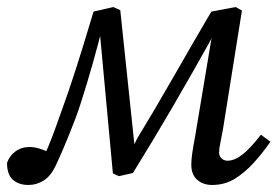

<svg xmlns="http://www.w3.org/2000/svg" viewBox="-24 -513 795 546"><path d="M57 13Q30 13 13 -1.5Q-4 -16 -4 -50Q3 -70 20 -82.5Q37 -95 61 -95Q67 -95 76 -93.5Q85 -92 98.5 -87Q112 -82 134 -71L101 -37L94 -55Q103 -72 111.5 -92Q120 -112 129 -136Q138 -160 148 -189Q158 -218 170 -251Q192 -316 210 -374.5Q228 -433 242 -480L298 -493L318 -484L362 -66H340L366 -119Q419 -206 471.5 -298Q524 -390 577 -480L646 -493L664 -483L610 -145Q606 -122 602.5 -106Q599 -90 599 -79Q599 -69 606 -62.5Q613 -56 623 -56Q643 -56 665.5 -73.5Q688 -91 718 -130L745 -110Q723 -78 697.5 -50Q672 -22 643.5 -4.5Q615 13 579 13Q554 13 537 -1.5Q520 -16 520 -45Q520 -58 522.5 -76Q525 -94 531 -126L586 -455L606 -438H594L573 -395Q520 -300 465.5 -206.5Q411 -113 354 -21L314 -12L297 -20L259 -430L266 -431Q254 -383 239 -330Q224 -277 208 -227Q199 -198 189 -172Q179 -146 169.5 -122.5Q160 -99 151 -78.5Q142 -58 134 -41Q120 -12 100 0.5Q80 13 57 13Z"/></svg>

Font: Source Serif 4 18pt
Style: Italic
Weight: 400
Italic angle: -12°
Designer: Frank Grießhammer
Foundry: Adobe Systems Incorporated
Version: Version 4.004;hotconv 1.0.116;makeotfexe 2.5.65601